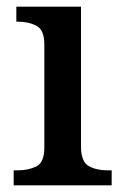

<svg xmlns="http://www.w3.org/2000/svg" viewBox="-20 -556 369 576"><path d="M21 0V-45H34Q66 -45 89.5 -57Q113 -69 113 -113V-423Q113 -466 89.5 -478.5Q66 -491 34 -491H29V-536H223V-117Q223 -71 246 -58Q269 -45 302 -45H315V0Z"/></svg>

Font: Noto Serif Lao Medium
Style: Regular
Weight: 500
Designer: Monotype Design Team
Foundry: Monotype Imaging Inc.
Version: Version 2.003; ttfautohint (v1.8.4.7-5d5b)